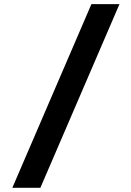

<svg xmlns="http://www.w3.org/2000/svg" viewBox="-20 -806 626 919"><path d="M39.1 92.8H173.3L551.8 -786.1H417.5Z"/></svg>

Font: Cascadia Mono NF
Style: Bold
Weight: 700
Monospace: yes
Designer: Aaron Bell
Foundry: Saja Typeworks
Version: Version 2404.023